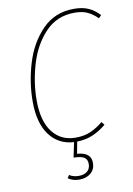

<svg xmlns="http://www.w3.org/2000/svg" viewBox="-98 -752 709 1025"><g transform="rotate(-10 257.0 -239.5)"><path d="M96 -243Q96 -131 142 -71.5Q188 -12 267 -12Q314 -12 348 -27Q382 -42 417 -70L430 -53Q395 -24 356.5 -7.5Q318 9 271 10L259 74Q297 77 315.5 92Q334 107 334 137Q334 171 310 191.5Q286 212 248 212Q212 212 187 194L197 178Q218 192 248 192Q277 192 294 178Q311 164 311 138Q311 113 294.5 102.5Q278 92 237 91L254 10Q170 5 122 -60Q74 -125 74 -241Q74 -345 105.5 -448.5Q137 -552 205 -621.5Q273 -691 376 -691Q423 -691 455 -676.5Q487 -662 514 -633L500 -618Q472 -645 444.5 -657.5Q417 -670 376 -670Q280 -670 217 -603.5Q154 -537 125 -438.5Q96 -340 96 -243Z"/></g></svg>

Font: Fira Sans Condensed Thin
Style: Italic
Weight: 250
Width: 3
Italic angle: -8°
Designer: Carrois Corporate & Edenspiekermann AG
Foundry: Carrois Corporate GbR & Edenspiekermann AG
Version: Version 4.203